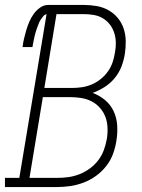

<svg xmlns="http://www.w3.org/2000/svg" viewBox="-54 -755 574 775"><path d="M-34 0V-37H24L134 -698Q126 -696 121 -690Q116 -684 111.5 -677.5Q107 -671 104 -664Q101 -657 98.5 -650Q96 -643 93.5 -636Q91 -629 89 -622Q87 -615 85.5 -608Q84 -601 82.5 -594Q81 -587 79.5 -579.5Q78 -572 77 -565H37Q39 -582 43 -599Q47 -616 52 -633Q57 -650 64 -666.5Q71 -683 81.5 -698Q92 -713 107.5 -724Q123 -735 140 -735H285Q311 -735 336.5 -730.5Q362 -726 383.5 -714Q405 -702 421 -683Q437 -664 445 -640Q453 -616 453.5 -590Q454 -564 450 -538Q446 -512 436.5 -487Q427 -462 409.5 -440.5Q392 -419 368.5 -404Q345 -389 320 -380Q347 -370 369.5 -351.5Q392 -333 404.5 -306.5Q417 -280 419 -249Q421 -218 416 -188Q412 -161 402.5 -134.5Q393 -108 375 -85Q357 -62 333.5 -45Q310 -28 283.5 -18Q257 -8 230 -4Q203 0 176 0ZM125 -400H237Q257 -400 277 -403Q297 -406 316 -414Q335 -422 352 -435.5Q369 -449 381.5 -466.5Q394 -484 400.5 -503.5Q407 -523 410 -543Q414 -563 413.5 -583.5Q413 -604 407 -622.5Q401 -641 389.5 -656Q378 -671 361.5 -681Q345 -691 325 -694.5Q305 -698 285 -698H174ZM65 -37H176Q199 -37 221.5 -40Q244 -43 266 -51.5Q288 -60 308 -74.5Q328 -89 342.5 -108Q357 -127 365 -149Q373 -171 377 -193Q381 -216 380 -239.5Q379 -263 371.5 -283Q364 -303 349.5 -319.5Q335 -336 315.5 -346Q296 -356 273.5 -359.5Q251 -363 228 -363H119Z"/></svg>

Font: Iosevka Slab Extralight
Style: Italic
Weight: 200
Italic angle: -9°
Monospace: yes
Designer: Belleve Invis
Foundry: Belleve Invis
Version: Version 11.1.1; ttfautohint (v1.8.3)